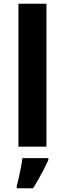

<svg xmlns="http://www.w3.org/2000/svg" viewBox="-20 -780 345 1021"><path d="M227 0H78V-760H227ZM237 71Q227 93 214.5 117.5Q202 142 187.5 168Q173 194 156 221H69V208Q75 188 80.5 162Q86 136 91.5 109Q97 82 99 61H237Z"/></svg>

Font: Noto Sans Cham
Style: Bold
Weight: 700
Version: Version 2.002